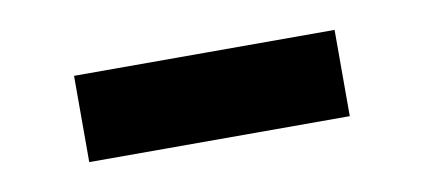

<svg xmlns="http://www.w3.org/2000/svg" viewBox="-29 -382 478 217"><g transform="rotate(-10 210.5 -273.5)"><path d="M61 -224V-323H360V-224Z"/></g></svg>

Font: Raleway Thin SemiBold
Style: Regular
Weight: 600
Version: Version 4.026